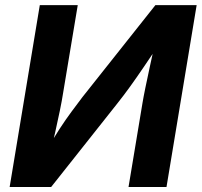

<svg xmlns="http://www.w3.org/2000/svg" viewBox="-20 -748 807 768"><path d="M646 0H494.1L549.8 -335Q553.7 -358.9 561.5 -397Q569.3 -435.1 579.8 -483.4Q590.3 -531.7 602.1 -585.4L623 -580.6Q584.5 -523.4 555.2 -480.2Q525.9 -437 500.7 -402.1Q475.6 -367.2 449.2 -334L184.6 0H18.6L139.2 -727.5H291L232.4 -376Q228 -347.2 219.5 -305.7Q210.9 -264.2 200.9 -219.5Q190.9 -174.8 181.6 -135.7L167 -147Q192.9 -193.4 218 -231.9Q243.2 -270.5 266.6 -302Q290 -333.5 309.6 -359.4L601.6 -727.5H766.6Z"/></svg>

Font: Inter 18pt
Style: Bold Italic
Weight: 700
Italic angle: -9.3988°
Designer: Rasmus Andersson
Foundry: rsms
Version: Version 4.001;git-66647c0bb